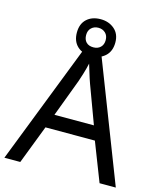

<svg xmlns="http://www.w3.org/2000/svg" viewBox="-127 -970 893 1062"><g transform="rotate(15 319.5 -439.0)"><path d="M545 0 459 -221H176L91 0H0L279 -717H360L638 0ZM352 -517Q349 -525 342 -546Q335 -567 328.5 -589.5Q322 -612 318 -624Q311 -593 302 -563.5Q293 -534 287 -517L206 -301H432ZM317 -667Q268 -667 238 -695Q208 -723 208 -773Q208 -823 238 -850.5Q268 -878 317 -878Q364 -878 396 -850.5Q428 -823 428 -774Q428 -723 396.5 -695Q365 -667 317 -667ZM317 -717Q342 -717 357.5 -732Q373 -747 373 -773Q373 -799 357 -814Q341 -829 317 -829Q293 -829 277 -814Q261 -799 261 -773Q261 -747 275.5 -732Q290 -717 317 -717Z"/></g></svg>

Font: Noto Sans Modi
Style: Regular
Weight: 400
Designer: Monotype Design Team
Foundry: Monotype Imaging Inc.
Version: Version 2.003; ttfautohint (v1.8.4.7-5d5b)